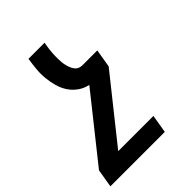

<svg xmlns="http://www.w3.org/2000/svg" viewBox="-243 -629 953 953"><g transform="rotate(-45 233.5 -152.5)"><path d="M-33 215 -17 119 249 -215Q219 -221 194.5 -238.5Q170 -256 154 -280.5Q138 -305 130 -334Q122 -363 119 -394Q116 -425 119 -456.5Q122 -488 127 -520H240Q238 -510 236.5 -499.5Q235 -489 233.5 -478.5Q232 -468 231.5 -457.5Q231 -447 230.5 -436.5Q230 -426 230.5 -416Q231 -406 231.5 -395.5Q232 -385 234 -375.5Q236 -366 239 -356.5Q242 -347 246.5 -338Q251 -329 257.5 -322Q264 -315 273.5 -311.5Q283 -308 293 -308H398L382 -212L118 119H365L349 215Z"/></g></svg>

Font: Iosevka Term Curly
Style: Bold Italic
Weight: 700
Italic angle: -9°
Designer: Belleve Invis
Foundry: Belleve Invis
Version: Version 32.3.0